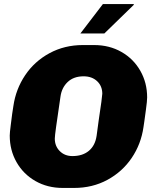

<svg xmlns="http://www.w3.org/2000/svg" viewBox="-20 -916 759 946"><path d="M289 10Q214 10 154.5 -24Q95 -58 61.5 -117Q28 -176 28 -248Q28 -262 33 -300Q38 -338 40 -355L46 -394Q58 -477 104 -545.5Q150 -614 224 -654Q298 -694 388 -694H444Q519 -694 578.5 -660Q638 -626 671.5 -567Q705 -508 705 -436Q705 -419 699 -375.5Q693 -332 691 -317L687 -290Q675 -206 629 -138Q583 -70 509.5 -30Q436 10 345 10ZM456 -247 466 -321Q484 -441 484 -454Q484 -492 458.5 -516Q433 -540 392 -540Q343 -540 313.5 -512Q284 -484 278 -440Q263 -338 256.5 -291.5Q250 -245 250 -233Q250 -196 274.5 -171.5Q299 -147 337 -147Q387 -147 418 -173Q449 -199 456 -247ZM638 -896 640 -893 494 -751H376L487 -896Z"/></svg>

Font: Chivo Black Italic
Style: Regular
Weight: 900
Italic angle: -8.05°
Designer: Hector Gatti
Foundry: Omnibus-Type
Version: Version 1.007